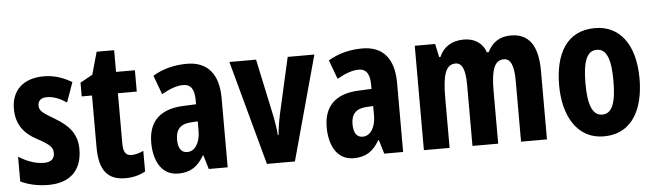

<svg xmlns="http://www.w3.org/2000/svg" viewBox="-45 -828 3426 1004"><g transform="rotate(-5 1668.5 -326.0)"><path d="M351 -162C351 -246 305 -291 238 -331C170 -371 158 -382 158 -408C158 -434 175 -448 205 -448C241 -448 277 -432 308 -411L345 -515C297 -543 251 -558 198 -558C91 -558 28 -499 28 -402C28 -322 66 -271 134 -235C205 -198 216 -180 216 -154C216 -123 197 -107 161 -107C113 -107 65 -127 28 -151V-21C72 0 121 10 174 10C285 10 351 -49 351 -162Z M620 -108C589 -108 577 -129 577 -171V-436H676V-548H577V-662H485L452 -544L387 -508V-436H441V-166C441 -47 481 10 578 10C618 10 652 1 683 -16V-124C660 -114 639 -108 620 -108Z M949 -558C881 -558 820 -541 770 -511L807 -411C853 -437 889 -449 920 -449C961 -449 979 -421 979 -364V-343L911 -340C793 -335 728 -277 728 -163C728 -74 764 10 855 10C920 10 958 -17 991 -73H994L1016 0H1115V-363C1115 -492 1056 -558 949 -558ZM944 -251 980 -253V-203C980 -139 951 -98 912 -98C881 -98 864 -121 864 -168C864 -221 890 -248 944 -251Z M1321 0H1468L1618 -548H1478L1412 -255C1403 -213 1397 -175 1395 -145H1391C1388 -187 1381 -224 1373 -262L1312 -548H1172Z M1870 -558C1802 -558 1741 -541 1691 -511L1728 -411C1774 -437 1810 -449 1841 -449C1882 -449 1900 -421 1900 -364V-343L1832 -340C1714 -335 1649 -277 1649 -163C1649 -74 1685 10 1776 10C1841 10 1879 -17 1912 -73H1915L1937 0H2036V-363C2036 -492 1977 -558 1870 -558ZM1865 -251 1901 -253V-203C1901 -139 1872 -98 1833 -98C1802 -98 1785 -121 1785 -168C1785 -221 1811 -248 1865 -251Z M2650 -558C2591 -558 2552 -531 2527 -481H2518C2503 -525 2466 -558 2402 -558C2342 -558 2295 -530 2274 -478H2267L2252 -548H2145V0H2280V-259C2280 -377 2295 -437 2349 -437C2384 -437 2400 -400 2400 -320V0H2535V-274C2535 -385 2552 -437 2603 -437C2638 -437 2655 -400 2655 -319V0H2791V-360C2791 -493 2744 -558 2650 -558Z M3301 -275C3301 -457 3219 -558 3091 -558C2942 -558 2879 -440 2879 -275C2879 -122 2945 10 3089 10C3245 10 3301 -125 3301 -275ZM3017 -274C3017 -389 3039 -444 3091 -444C3143 -444 3164 -388 3164 -275C3164 -161 3143 -104 3091 -104C3039 -104 3017 -162 3017 -274Z"/></g></svg>

Font: Noto Sans Oriya ExtCond Bold
Style: Bold
Weight: 700
Width: 2
Designer: Amélie Bonet and Sol Matas
Foundry: Google LLC
Version: Version 2.006